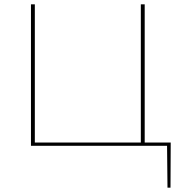

<svg xmlns="http://www.w3.org/2000/svg" viewBox="-20 -678 852 893"><path d="M773 195H759L757 0H124V-658H142V-15H635V-658H653V-15H774Z"/></svg>

Font: Ysabeau Thin
Style: Regular
Weight: 200
Designer: Christian Thalmann (Catharsis Fonts)
Version: Version 0.003